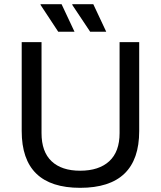

<svg xmlns="http://www.w3.org/2000/svg" viewBox="-20 -888 771 920"><path d="M412 -736 326 -865 327 -868H427L489 -736ZM259 -736 174 -865 175 -868H275L337 -736ZM364 12Q84 12 84 -260V-686H179V-250Q179 -161 227 -115.5Q275 -70 364 -70Q454 -70 503.5 -115.5Q553 -161 553 -250V-686H647V-260Q647 12 364 12Z"/></svg>

Font: Archivo
Style: Regular
Weight: 400
Designer: Hector Gatti
Foundry: Omnibus-Type
Version: Version 2.001